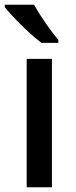

<svg xmlns="http://www.w3.org/2000/svg" viewBox="-29 -879 321 806"><path d="M189 -93H83V-632H189ZM114 -859Q126 -837 144 -809.5Q162 -782 181 -756Q200 -730 216 -711V-699H145Q121 -717 90.5 -745Q60 -773 32.5 -802Q5 -831 -9 -849V-859Z"/></svg>

Font: Noto Sans Telugu UI Medium
Style: Regular
Weight: 500
Designer: Jelle Bosma - Monotype Design Team
Foundry: Monotype Imaging Inc.
Version: Version 2.005; ttfautohint (v1.8.4.7-5d5b)